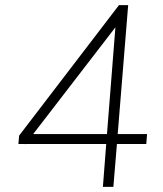

<svg xmlns="http://www.w3.org/2000/svg" viewBox="-20 -732 640 752"><path d="M553 -168H438L424 0H383L396 -168H80L78 -166V-168H52L55 -201L446 -712H482L441 -207H556ZM399 -207 432 -625 110 -207Z"/></svg>

Font: Muli ExtraLight
Style: Italic
Weight: 275
Italic angle: -4.541°
Designer: Vernon Adams
Foundry: Vernon Adams
Version: Version 2.001